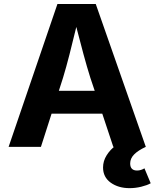

<svg xmlns="http://www.w3.org/2000/svg" viewBox="-20 -748 788 978"><path d="M23.9 0 272.5 -727.5H467.8L722.7 0H557.1L501 -168.9H242.7L188.5 0ZM279.8 -285.6H462.4L440.4 -351.1Q422.9 -406.7 405.3 -471.7Q387.7 -536.6 368.7 -610.8Q350.6 -535.6 334 -470.7Q317.4 -405.8 300.8 -351.1ZM640.1 210.4Q583 210.4 543.9 182.4Q504.9 154.3 504.9 105Q504.9 72.3 523.2 43Q541.5 13.7 570.8 -7.8L722.7 0Q683.6 18.1 663.3 38.6Q643.1 59.1 643.1 84.5Q643.1 120.6 678.2 120.6Q689 120.6 698.5 117.4Q708 114.3 715.8 109.4L747.6 185.5Q729.5 195.8 699.7 203.1Q669.9 210.4 640.1 210.4Z"/></svg>

Font: Inter
Style: Bold
Weight: 700
Designer: Rasmus Andersson
Foundry: rsms
Version: Version 4.001;git-9221beed3